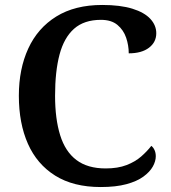

<svg xmlns="http://www.w3.org/2000/svg" viewBox="-20 -744 688 774"><path d="M386 10Q276 10 202.5 -36Q129 -82 92.5 -164.5Q56 -247 56 -358Q56 -466 94 -548.5Q132 -631 207 -677.5Q282 -724 392 -724Q465 -724 513.5 -709Q562 -694 586 -668Q610 -642 610 -610Q610 -574 580.5 -551.5Q551 -529 499 -529Q499 -561 488.5 -592Q478 -623 453.5 -643.5Q429 -664 387 -664Q319 -664 278.5 -628Q238 -592 220 -524Q202 -456 202 -358Q202 -265 222.5 -199Q243 -133 288 -99Q333 -65 406 -65Q455 -65 490 -78.5Q525 -92 549 -113Q573 -134 590 -156Q598 -150 603 -139Q608 -128 608 -114Q608 -94 596 -72.5Q584 -51 558 -32Q532 -13 489.5 -1.5Q447 10 386 10Z"/></svg>

Font: Noto Serif Armenian SemiBold
Style: Regular
Weight: 600
Version: Version 2.007